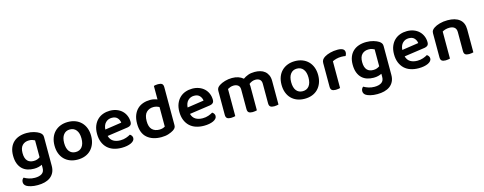

<svg xmlns="http://www.w3.org/2000/svg" viewBox="-30 -1470 6255 2481"><g transform="rotate(-15 3097.5 -229.0)"><path d="M368 -41Q348 -31 321.5 -24Q295 -17 260 -17Q215 -17 175 -29.5Q135 -42 105 -70Q75 -98 57.5 -142.5Q40 -187 40 -251Q40 -309 57.5 -353.5Q75 -398 107.5 -428Q140 -458 185 -473Q230 -488 285 -488Q337 -488 380.5 -475Q424 -462 450 -445Q468 -433 478.5 -418Q489 -403 489 -380V6Q489 57 470.5 94Q452 131 420 154.5Q388 178 345 189Q302 200 252 200Q200 200 161.5 190.5Q123 181 104 169Q71 148 71 113Q71 94 79 80Q87 66 98 59Q124 75 161 87Q198 99 240 99Q300 99 334 76Q368 53 368 2ZM281 -115Q310 -115 330.5 -123Q351 -131 366 -142V-368Q352 -376 333.5 -382Q315 -388 289 -388Q234 -388 200.5 -354.5Q167 -321 167 -251Q167 -213 175.5 -187Q184 -161 199.5 -145Q215 -129 236 -122Q257 -115 281 -115Z M1081 -237Q1081 -179 1063.5 -132.5Q1046 -86 1014 -53Q982 -20 937 -2.5Q892 15 836 15Q780 15 735 -2.5Q690 -20 658 -52.5Q626 -85 608.5 -131.5Q591 -178 591 -237Q591 -295 608.5 -341.5Q626 -388 658.5 -420.5Q691 -453 736 -470.5Q781 -488 836 -488Q891 -488 936 -470.5Q981 -453 1013.5 -420Q1046 -387 1063.5 -340.5Q1081 -294 1081 -237ZM836 -388Q782 -388 751 -348.5Q720 -309 720 -237Q720 -164 750.5 -125Q781 -86 836 -86Q891 -86 921.5 -125.5Q952 -165 952 -237Q952 -309 921 -348.5Q890 -388 836 -388Z M1287 -180Q1301 -129 1339 -106Q1377 -83 1433 -83Q1475 -83 1510.5 -95.5Q1546 -108 1568 -122Q1582 -114 1591 -100Q1600 -86 1600 -70Q1600 -50 1586.5 -34.5Q1573 -19 1549.5 -8Q1526 3 1494 9Q1462 15 1425 15Q1366 15 1317.5 -1Q1269 -17 1234.5 -49.5Q1200 -82 1180.5 -130Q1161 -178 1161 -242Q1161 -304 1180 -350Q1199 -396 1231.5 -427Q1264 -458 1307 -473Q1350 -488 1398 -488Q1447 -488 1488 -472.5Q1529 -457 1558 -429.5Q1587 -402 1603.5 -363.5Q1620 -325 1620 -280Q1620 -252 1605.5 -238Q1591 -224 1565 -220ZM1398 -393Q1349 -393 1316 -360.5Q1283 -328 1279 -268L1501 -301Q1497 -338 1472 -365.5Q1447 -393 1398 -393Z M2157 -92Q2157 -69 2147 -55Q2137 -41 2117 -28Q2092 -12 2051 1.5Q2010 15 1956 15Q1836 15 1765.5 -46.5Q1695 -108 1695 -235Q1695 -301 1714 -348.5Q1733 -396 1765.5 -427Q1798 -458 1842 -473Q1886 -488 1937 -488Q1964 -488 1988 -482.5Q2012 -477 2031 -469V-650Q2039 -653 2054.5 -655.5Q2070 -658 2088 -658Q2124 -658 2140.5 -645Q2157 -632 2157 -599ZM2031 -367Q2016 -376 1996 -382Q1976 -388 1953 -388Q1897 -388 1860 -352Q1823 -316 1823 -234Q1823 -157 1858.5 -121.5Q1894 -86 1955 -86Q1981 -86 1999.5 -92Q2018 -98 2031 -106Z M2388 -180Q2402 -129 2440 -106Q2478 -83 2534 -83Q2576 -83 2611.5 -95.5Q2647 -108 2669 -122Q2683 -114 2692 -100Q2701 -86 2701 -70Q2701 -50 2687.5 -34.5Q2674 -19 2650.5 -8Q2627 3 2595 9Q2563 15 2526 15Q2467 15 2418.5 -1Q2370 -17 2335.5 -49.5Q2301 -82 2281.5 -130Q2262 -178 2262 -242Q2262 -304 2281 -350Q2300 -396 2332.5 -427Q2365 -458 2408 -473Q2451 -488 2499 -488Q2548 -488 2589 -472.5Q2630 -457 2659 -429.5Q2688 -402 2704.5 -363.5Q2721 -325 2721 -280Q2721 -252 2706.5 -238Q2692 -224 2666 -220ZM2499 -393Q2450 -393 2417 -360.5Q2384 -328 2380 -268L2602 -301Q2598 -338 2573 -365.5Q2548 -393 2499 -393Z M3524 -1Q3516 1 3500.5 4Q3485 7 3467 7Q3431 7 3414.5 -6Q3398 -19 3398 -52V-312Q3398 -352 3376 -370Q3354 -388 3318 -388Q3294 -388 3271.5 -379Q3249 -370 3232 -355Q3235 -341 3235 -327V-1Q3227 1 3211.5 4Q3196 7 3178 7Q3142 7 3125.5 -6Q3109 -19 3109 -52V-312Q3109 -352 3086 -370Q3063 -388 3027 -388Q3002 -388 2981 -380Q2960 -372 2946 -364V-1Q2937 1 2922 4Q2907 7 2888 7Q2853 7 2836 -6Q2819 -19 2819 -52V-373Q2819 -396 2829 -411.5Q2839 -427 2860 -441Q2890 -461 2936 -474.5Q2982 -488 3031 -488Q3122 -488 3179 -439Q3208 -460 3245.5 -474Q3283 -488 3334 -488Q3373 -488 3408 -478.5Q3443 -469 3468.5 -448Q3494 -427 3509 -394.5Q3524 -362 3524 -317Z M4118 -237Q4118 -179 4100.5 -132.5Q4083 -86 4051 -53Q4019 -20 3974 -2.5Q3929 15 3873 15Q3817 15 3772 -2.5Q3727 -20 3695 -52.5Q3663 -85 3645.5 -131.5Q3628 -178 3628 -237Q3628 -295 3645.5 -341.5Q3663 -388 3695.5 -420.5Q3728 -453 3773 -470.5Q3818 -488 3873 -488Q3928 -488 3973 -470.5Q4018 -453 4050.5 -420Q4083 -387 4100.5 -340.5Q4118 -294 4118 -237ZM3873 -388Q3819 -388 3788 -348.5Q3757 -309 3757 -237Q3757 -164 3787.5 -125Q3818 -86 3873 -86Q3928 -86 3958.5 -125.5Q3989 -165 3989 -237Q3989 -309 3958 -348.5Q3927 -388 3873 -388Z M4348 -1Q4339 1 4324 4Q4309 7 4290 7Q4255 7 4238 -6Q4221 -19 4221 -52V-369Q4221 -395 4233 -413Q4245 -431 4268 -445Q4299 -464 4344.5 -476Q4390 -488 4443 -488Q4538 -488 4538 -429Q4538 -415 4533.5 -402.5Q4529 -390 4524 -382Q4501 -387 4467 -387Q4432 -387 4401 -379Q4370 -371 4348 -359Z M4911 -41Q4891 -31 4864.5 -24Q4838 -17 4803 -17Q4758 -17 4718 -29.5Q4678 -42 4648 -70Q4618 -98 4600.5 -142.5Q4583 -187 4583 -251Q4583 -309 4600.5 -353.5Q4618 -398 4650.5 -428Q4683 -458 4728 -473Q4773 -488 4828 -488Q4880 -488 4923.5 -475Q4967 -462 4993 -445Q5011 -433 5021.5 -418Q5032 -403 5032 -380V6Q5032 57 5013.5 94Q4995 131 4963 154.5Q4931 178 4888 189Q4845 200 4795 200Q4743 200 4704.5 190.5Q4666 181 4647 169Q4614 148 4614 113Q4614 94 4622 80Q4630 66 4641 59Q4667 75 4704 87Q4741 99 4783 99Q4843 99 4877 76Q4911 53 4911 2ZM4824 -115Q4853 -115 4873.5 -123Q4894 -131 4909 -142V-368Q4895 -376 4876.5 -382Q4858 -388 4832 -388Q4777 -388 4743.5 -354.5Q4710 -321 4710 -251Q4710 -213 4718.5 -187Q4727 -161 4742.5 -145Q4758 -129 4779 -122Q4800 -115 4824 -115Z M5260 -180Q5274 -129 5312 -106Q5350 -83 5406 -83Q5448 -83 5483.5 -95.5Q5519 -108 5541 -122Q5555 -114 5564 -100Q5573 -86 5573 -70Q5573 -50 5559.5 -34.5Q5546 -19 5522.5 -8Q5499 3 5467 9Q5435 15 5398 15Q5339 15 5290.5 -1Q5242 -17 5207.5 -49.5Q5173 -82 5153.5 -130Q5134 -178 5134 -242Q5134 -304 5153 -350Q5172 -396 5204.5 -427Q5237 -458 5280 -473Q5323 -488 5371 -488Q5420 -488 5461 -472.5Q5502 -457 5531 -429.5Q5560 -402 5576.5 -363.5Q5593 -325 5593 -280Q5593 -252 5578.5 -238Q5564 -224 5538 -220ZM5371 -393Q5322 -393 5289 -360.5Q5256 -328 5252 -268L5474 -301Q5470 -338 5445 -365.5Q5420 -393 5371 -393Z M6005 -305Q6005 -348 5980.5 -368Q5956 -388 5914 -388Q5885 -388 5860.5 -381Q5836 -374 5818 -363V-1Q5809 1 5794 4Q5779 7 5760 7Q5725 7 5708 -6Q5691 -19 5691 -52V-373Q5691 -397 5701 -412Q5711 -427 5732 -441Q5761 -461 5809 -474.5Q5857 -488 5915 -488Q6018 -488 6074.5 -442.5Q6131 -397 6131 -309V-1Q6123 1 6107.5 4Q6092 7 6074 7Q6038 7 6021.5 -6Q6005 -19 6005 -52V-305Z"/></g></svg>

Font: Baloo Tammudu 2 SemiBold
Style: Regular
Weight: 600
Designer: Maithili Shingre, Omkar Shende and Ek Type
Foundry: Ek Type
Version: Version 1.640;hotconv 1.0.111;makeotfexe 2.5.65597; ttfautoh